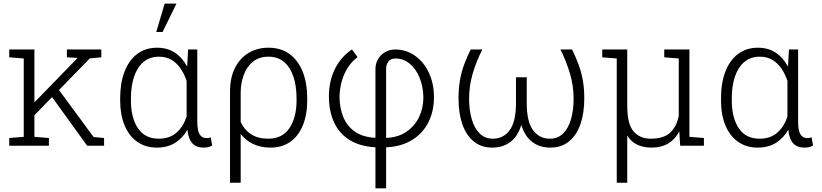

<svg xmlns="http://www.w3.org/2000/svg" viewBox="-20 -800 4515 1054"><path d="M163.1 -161.6 142.1 -210.4 403.8 -479.5 404.3 -482.4 347.2 -485.4V-528.3H536.1V-485.4L473.1 -479.5ZM30.8 0V-42.5L110.4 -48.8V-479L30.8 -485.4V-528.3H168.9V-48.8L248.5 -42.5V0ZM458.5 0 252.9 -284.7 286.6 -329.1 493.7 -47.9 551.3 -42.5V0Z M841.3 10.3Q778.3 10.3 732.9 -22Q687.5 -54.2 663.6 -112.3Q639.6 -170.4 639.6 -249.5V-259.8Q639.6 -344.2 663.6 -406.7Q687.5 -469.2 733.2 -503.7Q778.8 -538.1 842.3 -538.1Q898.9 -538.1 940.2 -510.7Q981.4 -483.4 1007.3 -434.1L1012.7 -528.3H1063V-133.8Q1063 -82.5 1075.9 -62.3Q1088.9 -42 1112.8 -42Q1118.7 -42 1123.5 -42.7Q1128.4 -43.5 1136.7 -45.9L1145 -1Q1133.8 5.4 1122.3 7.8Q1110.8 10.3 1097.2 10.3Q1058.1 10.3 1036.4 -12.7Q1014.6 -35.6 1008.8 -87.9Q982.9 -41.5 940.9 -15.6Q898.9 10.3 841.3 10.3ZM852.1 -38.6Q910.6 -38.6 948.2 -71.3Q985.8 -104 1004.4 -159.7V-356Q992.2 -393.1 971.7 -423.3Q951.2 -453.6 921.6 -471.2Q892.1 -488.8 853 -488.8Q801.8 -488.8 767.6 -459.7Q733.4 -430.7 716.1 -379.2Q698.7 -327.6 698.7 -259.8V-249.5Q698.7 -153.8 737.1 -96.2Q775.4 -38.6 852.1 -38.6ZM837.9 -624.5 883.8 -780.3H948.7L872.6 -624.5Z M1242.7 203.1V-297.4Q1242.7 -373 1269.8 -427Q1296.9 -481 1344.7 -509.5Q1392.6 -538.1 1453.6 -538.1Q1521.5 -538.1 1568.8 -503.9Q1616.2 -469.7 1641.4 -407.2Q1666.5 -344.7 1666.5 -259.8V-249.5Q1666.5 -170.4 1642.6 -112.1Q1618.7 -53.7 1573.7 -21.7Q1528.8 10.3 1465.8 10.3Q1411.1 10.3 1369.1 -9.8Q1327.1 -29.8 1301.3 -65.4V203.1ZM1452.6 -38.6Q1529.3 -38.6 1568.6 -96.2Q1607.9 -153.8 1607.9 -249.5V-259.8Q1607.9 -327.6 1590.6 -379.4Q1573.2 -431.2 1539.1 -460Q1504.9 -488.8 1453.6 -488.8Q1402.3 -488.8 1368.4 -461.2Q1334.5 -433.6 1317.9 -388.4Q1301.3 -343.3 1301.3 -291.5V-130.9Q1320.3 -87.9 1358.2 -63.2Q1396 -38.6 1452.6 -38.6Z M2041 233.9V8.8Q1953.6 3.4 1897.2 -32.7Q1840.8 -68.8 1813.2 -129.9Q1785.6 -190.9 1785.6 -270.5Q1785.6 -356.4 1819.3 -422.9Q1853 -489.3 1912.1 -528.8L1942.9 -486.3Q1912.1 -463.9 1890.1 -429.9Q1868.2 -396 1856.4 -355Q1844.7 -314 1843.8 -270Q1843.8 -209 1863.8 -159.2Q1883.8 -109.4 1926.5 -78.6Q1969.2 -47.9 2038.1 -43.5L2041 -44.4V-420.4Q2041 -451.7 2055.7 -476.1Q2070.3 -500.5 2095 -514.4Q2119.6 -528.3 2149.4 -528.3Q2209 -528.3 2257.6 -494.4Q2306.2 -460.4 2334.2 -401.1Q2362.3 -341.8 2362.3 -266.1Q2362.3 -190.9 2332.5 -130.4Q2302.7 -69.8 2244.1 -32.7Q2185.5 4.4 2099.6 8.8V233.9ZM2102.5 -43Q2167.5 -46.4 2212.4 -77.6Q2257.3 -108.9 2280.8 -158.2Q2304.2 -207.5 2304.2 -265.6Q2303.2 -323.7 2283.9 -372.1Q2264.6 -420.4 2230 -449.7Q2195.3 -479 2149.4 -479Q2127 -479 2113.3 -463.1Q2099.6 -447.3 2099.6 -421.9V-43.9Z M2682.6 10.3Q2621.6 10.3 2580.1 -23.9Q2538.6 -58.1 2517.8 -118.9Q2497.1 -179.7 2497.1 -258.8Q2497.1 -314.9 2505.1 -360.4Q2513.2 -405.8 2528.1 -446.3Q2543 -486.8 2564 -528.3H2627.9Q2594.2 -462.4 2574.7 -395.5Q2555.2 -328.6 2555.2 -258.3Q2555.2 -195.3 2569.6 -145.8Q2584 -96.2 2613 -67.4Q2642.1 -38.6 2685.5 -38.6Q2743.7 -38.6 2778.1 -85.7Q2812.5 -132.8 2812.5 -233.4V-376H2871.6V-233.4Q2871.6 -132.8 2906 -85.7Q2940.4 -38.6 2999 -38.6Q3042.5 -38.6 3071.3 -67.1Q3100.1 -95.7 3114.5 -145.5Q3128.9 -195.3 3128.9 -258.3Q3128.9 -328.1 3109.1 -395.3Q3089.4 -462.4 3056.6 -528.3H3120.6Q3141.1 -485.8 3156.2 -445.3Q3171.4 -404.8 3179.4 -359.6Q3187.5 -314.5 3187.5 -258.8Q3187.5 -179.7 3166.5 -118.9Q3145.5 -58.1 3104 -23.9Q3062.5 10.3 3001.5 10.3Q2942.9 10.3 2901.9 -20.8Q2860.8 -51.8 2841.8 -114.3Q2822.8 -51.8 2781.7 -20.8Q2740.7 10.3 2682.6 10.3Z M3365.7 203.1V-479L3286.1 -485.4V-528.3H3365.7H3423.3V-219.2Q3423.3 -118.2 3458.3 -78.4Q3493.2 -38.6 3551.8 -38.6Q3622.6 -38.6 3658.4 -71.3Q3694.3 -104 3706.1 -164.6V-479L3626.5 -485.4V-528.3H3764.6V-48.8L3844.2 -42.5V0H3713.9L3709 -78.6Q3686.5 -35.2 3648.4 -12.5Q3610.4 10.3 3556.2 10.3Q3512.7 10.3 3478.8 -5.4Q3444.8 -21 3423.3 -55.7V203.1Z M4139.6 10.3Q4076.7 10.3 4031.2 -22Q3985.8 -54.2 3961.9 -112.3Q3938 -170.4 3938 -249.5V-259.8Q3938 -344.2 3961.9 -406.7Q3985.8 -469.2 4031.5 -503.7Q4077.1 -538.1 4140.6 -538.1Q4197.3 -538.1 4238.5 -510.7Q4279.8 -483.4 4305.7 -434.1L4311 -528.3H4361.3V-133.8Q4361.3 -82.5 4374.3 -62.3Q4387.2 -42 4411.1 -42Q4417 -42 4421.9 -42.7Q4426.8 -43.5 4435.1 -45.9L4443.4 -1Q4432.1 5.4 4420.7 7.8Q4409.2 10.3 4395.5 10.3Q4356.4 10.3 4334.7 -12.7Q4313 -35.6 4307.1 -87.9Q4281.2 -41.5 4239.3 -15.6Q4197.3 10.3 4139.6 10.3ZM4150.4 -38.6Q4209 -38.6 4246.6 -71.3Q4284.2 -104 4302.7 -159.7V-356Q4290.5 -393.1 4270 -423.3Q4249.5 -453.6 4220 -471.2Q4190.4 -488.8 4151.4 -488.8Q4100.1 -488.8 4065.9 -459.7Q4031.7 -430.7 4014.4 -379.2Q3997.1 -327.6 3997.1 -259.8V-249.5Q3997.1 -153.8 4035.4 -96.2Q4073.7 -38.6 4150.4 -38.6Z"/></svg>

Font: Roboto Slab LO Light
Style: Regular
Weight: 300
Designer: Google
Version: Version 2.000